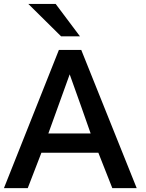

<svg xmlns="http://www.w3.org/2000/svg" viewBox="-31 -968 751 988"><path d="M283.2 -781.2 114.7 -947.8H255.4L380.4 -781.2ZM217.8 -281.2H435.5Q413.1 -345.7 386.2 -421.4Q359.4 -497.1 327.6 -585.4ZM-10.7 0 272 -710.9H387.2L672.4 0H546.9L475.1 -182.1H182.1L111.8 0Z"/></svg>

Font: Ride Light
Style: Bold
Weight: 600
Version: Version 3.000